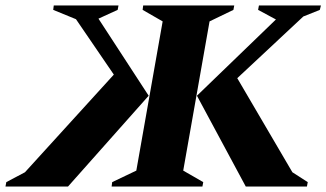

<svg xmlns="http://www.w3.org/2000/svg" viewBox="-90 -680 1190 700"><path d="M317 0 319 -16 407 -58 503 -602 430 -644 432 -660H764L761 -644L674 -602L578 -58L651 -16L648 0ZM806 0 628 -331 916 -609 851 -644 854 -660H1080L1076 -644L1016 -620L775 -395L976 -52L1032 -16L1029 0ZM158 0H-70L-67 -16L1 -52L325 -408L187 -610L104 -644L106 -660H342L339 -644L269 -612L452 -331Z"/></svg>

Font: Spectral ExtraBold
Style: Italic
Weight: 800
Italic angle: -10°
Designer: Jean-Baptiste Levee
Foundry: Production Type
Version: Version 2.001